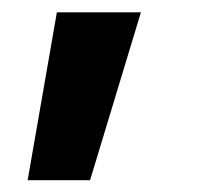

<svg xmlns="http://www.w3.org/2000/svg" viewBox="-20 -93 327 318"><path d="M129.2 205.4H25.8L74.2 -72.6H213.4Z"/></svg>

Font: Pretendard Variable
Style: Regular
Weight: 400
Designer: Base glyphs from Inter by Rasmus Andersson; Hangul glyphs from Noto Sans CJK(Source Han Sans) by Jang Soo-young and Kang
Foundry: Kil Hyung-jin
Version: Version 1.100;FEAKit 1.0